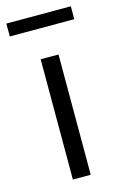

<svg xmlns="http://www.w3.org/2000/svg" viewBox="-113 -701 469 748"><g transform="rotate(-15 122.0 -327.0)"><path d="M85 0V-485H157V0ZM-8 -602V-654H252V-602Z"/></g></svg>

Font: Assistant ExtraLight
Style: Regular
Weight: 400
Version: Version 3.000